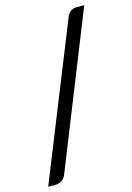

<svg xmlns="http://www.w3.org/2000/svg" viewBox="-125 -797 623 903"><g transform="rotate(-15 186.5 -345.5)"><path d="M80.6 10.7Q73.7 27.8 59.8 36.4Q45.9 44.9 31.7 44.9H-5.9L294.4 -703.6Q301.3 -719.7 313.2 -728Q325.2 -736.3 341.8 -736.3H378.9Z"/></g></svg>

Font: Kantumruy
Style: Regular
Weight: 400
Foundry: Sovichet Tep
Version: Version 1.3000